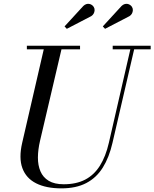

<svg xmlns="http://www.w3.org/2000/svg" viewBox="-20 -995 828 1029"><path d="M309 14.5Q227.5 14.5 173.8 -12.5Q120 -39.5 100 -93.8Q80 -148 99 -230L219 -750H314L194.5 -240Q183.5 -193 183.2 -151Q183 -109 196.8 -76.8Q210.5 -44.5 241 -26Q271.5 -7.5 321.5 -7.5Q388.5 -7.5 436.2 -32.2Q484 -57 515.2 -106.5Q546.5 -156 563.5 -230L683 -750H703.5L583 -230Q565 -151.5 531 -97Q497 -42.5 442.5 -14Q388 14.5 309 14.5ZM124 -730.5V-750H409V-730.5ZM584 -730.5V-750H787.5V-730.5ZM543 -840.5 531 -853.5 631.5 -963Q639.5 -970.5 647.8 -973Q656 -975.5 663.8 -974Q671.5 -972.5 677.8 -968Q684 -963.5 687.5 -957.5Q692.5 -949.5 692 -939.8Q691.5 -930 686.8 -921.8Q682 -913.5 674 -908.5ZM338 -840.5 326 -853.5 426.5 -963Q434.5 -970.5 442.8 -973Q451 -975.5 458.8 -974Q466.5 -972.5 472.8 -968Q479 -963.5 482.5 -957.5Q487.5 -949.5 487 -939.8Q486.5 -930 481.8 -921.8Q477 -913.5 469 -908.5Z"/></svg>

Font: Bodoni Moda SC
Style: Italic
Weight: 400
Italic angle: -13°
Designer: Owen Earl
Foundry: indestructible type
Version: Version 2.005